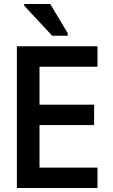

<svg xmlns="http://www.w3.org/2000/svg" viewBox="-20 -947 570 967"><path d="M65 0V-714H471V-611H179V-420H454V-317H179V-103H471V0ZM243 -767 102 -918V-927H233L321 -780V-767Z"/></svg>

Font: Noto Sans Mono Condensed SemiBold
Style: Regular
Weight: 600
Width: 3
Designer: Monotype Design Team
Foundry: Monotype Imaging Inc.
Version: Version 2.014